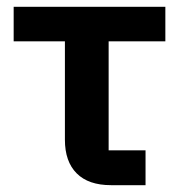

<svg xmlns="http://www.w3.org/2000/svg" viewBox="-20 -542 533 562"><path d="M406 0H305Q239 0 204.5 -34.5Q170 -69 170 -133V-421H20V-522H464V-421H298V-102H406Z"/></svg>

Font: IBM Plex Sans SemiBold
Style: Regular
Weight: 600
Designer: Mike Abbink, Paul van der Laan, Pieter van Rosmalen
Foundry: Bold Monday
Version: Version 3.201